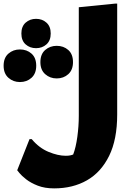

<svg xmlns="http://www.w3.org/2000/svg" viewBox="-135 -780 731 1060"><path d="M40 -12Q81 37 133 58.5Q185 80 228 80Q242 80 252 78Q262 76 269 73Q284 34 292 -25Q300 -84 300 -140V-740L500 -760H512V-148Q512 -10 467.5 80.5Q423 171 345 215.5Q267 260 164 260Q112 260 73.5 245Q35 230 9.5 210Q-16 190 -28 175Q-40 160 -40 160L28 -12ZM64 -514Q30 -514 6.5 -535Q-17 -556 -17 -595Q-17 -634 6.5 -655Q30 -676 64 -676Q98 -676 121.5 -655Q145 -634 145 -595Q145 -556 121.5 -535Q98 -514 64 -514ZM178 -347Q141 -347 114.5 -370.5Q88 -394 88 -437Q88 -481 114.5 -504Q141 -527 178 -527Q216 -527 242 -504Q268 -481 268 -437Q268 -394 242 -370.5Q216 -347 178 -347ZM-25 -327Q-62 -327 -88.5 -350.5Q-115 -374 -115 -417Q-115 -461 -88.5 -484Q-62 -507 -25 -507Q13 -507 39 -484Q65 -461 65 -417Q65 -374 39 -350.5Q13 -327 -25 -327Z"/></svg>

Font: Kufam Black
Style: Italic
Weight: 900
Italic angle: -11°
Designer: Artur Schmal
Foundry: Original Type
Version: Version 1.301; ttfautohint (v1.8.3)